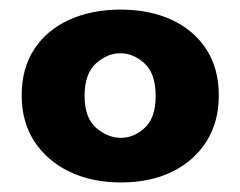

<svg xmlns="http://www.w3.org/2000/svg" viewBox="-20 -729 503 402"><path d="M25.4 -529.2Q25.4 -585.8 51.5 -625.8Q77.6 -665.9 124.6 -687.4Q171.6 -708.9 232.5 -708.9Q293.4 -708.9 339.6 -687.4Q385.9 -665.9 412 -625.8Q438.1 -585.8 438.1 -529.2Q438.1 -473.6 412.3 -432.8Q386.5 -392.1 340.5 -369.5Q294.6 -347 233.2 -347Q172.3 -347 125.5 -369.5Q78.7 -392.1 52 -432.8Q25.4 -473.6 25.4 -529.2ZM305.9 -528.2Q305.9 -574.7 282.7 -596.1Q259.5 -617.5 232.1 -617.5Q204.6 -617.5 180.8 -596.1Q157.1 -574.7 157.1 -528.2Q157.1 -482.2 181.4 -461.3Q205.7 -440.4 233.2 -440.4Q260.2 -440.4 283 -461.3Q305.9 -482.2 305.9 -528.2Z"/></svg>

Font: Poppins Variable
Style: Regular
Weight: 100
Designer: Jonny Pinhorn
Foundry: Indian Type Foundry
Version: Version 6.000